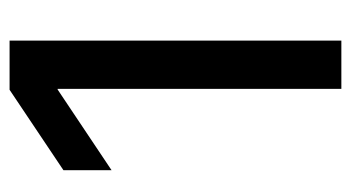

<svg xmlns="http://www.w3.org/2000/svg" viewBox="-194 -574 768 421"><g transform="rotate(-90 190.5 -364.0)"><path d="M311.5 -727.5V0H205.6V-622.1H204.1L27.3 -503.9V-609.4L203.6 -727.5Z"/></g></svg>

Font: Inter 28pt Medium
Style: Regular
Weight: 500
Designer: Rasmus Andersson
Foundry: rsms
Version: Version 4.001;git-66647c0bb